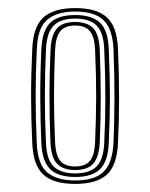

<svg xmlns="http://www.w3.org/2000/svg" viewBox="-20 -825 368 470"><path d="M164 -374.8Q110.5 -374.8 85.9 -397.8Q61.2 -420.8 59 -474.2Q56.2 -532 56.1 -587.6Q56 -643.2 59 -705.5Q61.5 -761.2 87.2 -783.2Q113 -805.2 164 -805.2Q217 -805.2 241.8 -782.5Q266.5 -759.8 268.8 -705.8Q271.5 -642 271.5 -586.2Q271.5 -530.5 268.8 -474.2Q266.2 -419.5 241.1 -397.1Q216 -374.8 164 -374.8ZM164 -383.2Q211.5 -383.2 233.4 -404.4Q255.2 -425.5 257.8 -475Q260 -524.2 260.2 -581.6Q260.5 -639 257.8 -705Q255.5 -753.8 233.9 -775.2Q212.2 -796.8 164 -796.8Q121.2 -796.8 96.9 -777.8Q72.5 -758.8 70.2 -706.2Q67.2 -645.8 67.2 -590.6Q67.2 -535.5 70 -474.8Q72.2 -421.8 96.2 -402.5Q120.2 -383.2 164 -383.2ZM164 -391.8Q122 -391.8 102.6 -411.1Q83.2 -430.5 81.2 -474.8Q79 -525.5 78.6 -581.4Q78.2 -637.2 81.2 -704.2Q83.2 -749.8 102.8 -769Q122.2 -788.2 164 -788.2Q204.5 -788.2 224.5 -769.8Q244.5 -751.2 246.2 -705.2Q249.2 -639 249.1 -586.2Q249 -533.5 246.2 -474.8Q244.5 -430.5 225.1 -411.1Q205.8 -391.8 164 -391.8ZM164 -400.5Q199.2 -400.5 216.4 -417.5Q233.5 -434.5 235.2 -476Q237.8 -528.2 237.9 -583.6Q238 -639 235.2 -704Q233.5 -745 216.8 -762.2Q200 -779.5 164 -779.5Q129 -779.5 111.8 -762.8Q94.5 -746 92.5 -704Q89.8 -646 89.8 -588.5Q89.8 -531 92.5 -476Q94.2 -433 112.1 -416.8Q130 -400.5 164 -400.5ZM164 -408.8Q135 -408.8 120.1 -423.8Q105.2 -438.8 103.5 -477Q101 -537.2 101.1 -592.1Q101.2 -647 103.8 -704.2Q105.5 -739.2 119.2 -755.2Q133 -771.2 164 -771.2Q192.5 -771.2 207.5 -756.6Q222.5 -742 224.2 -702.8Q229 -586 224.2 -476.8Q222.5 -441.2 208.8 -425Q195 -408.8 164 -408.8ZM164 -417.5Q188.8 -417.5 200.1 -431.2Q211.5 -445 212.8 -476.8Q215.2 -533.8 215.4 -586.8Q215.5 -639.8 212.8 -703Q211.5 -734.8 200.2 -748.6Q189 -762.5 164 -762.5Q138.8 -762.5 127.5 -748.4Q116.2 -734.2 114.8 -702.2Q112.2 -642.8 112.2 -589.2Q112.2 -535.8 114.8 -477Q116.2 -445 127.6 -431.2Q139 -417.5 164 -417.5Z"/></svg>

Font: Big Shoulders Inline Text Light
Style: Regular
Weight: 300
Designer: Patric King
Foundry: XO Type Co
Version: Version 1.000